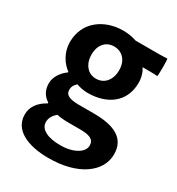

<svg xmlns="http://www.w3.org/2000/svg" viewBox="-192 -696 980 1061"><g transform="rotate(30 298.5 -165.5)"><path d="M499 186C552 150 581 101 581 44C581 -54 507 -96 372 -96H276C211 -96 188 -112 188 -141C188 -165 198 -177 212 -190C237 -181 263 -177 284 -177C405 -177 501 -240 501 -367C501 -402 490 -433 476 -452H524C541 -452 560 -451 571 -450C575 -452 575 -560 571 -562C555 -561 539 -560 521 -560H470H370C346 -568 317 -574 284 -574C166 -574 59 -503 59 -372C59 -306 95 -253 134 -225V-221C100 -197 72 -158 72 -117C72 -70 93 -41 123 -22V-17C70 12 43 52 43 99C43 198 144 243 276 243C370 243 446 222 499 186ZM223 -295C207 -313 197 -339 197 -372C197 -437 235 -473 284 -473C334 -473 373 -437 373 -372C373 -339 363 -313 347 -295C331 -277 309 -268 284 -268C260 -268 238 -277 223 -295ZM201 130C178 118 165 100 165 77C165 53 176 31 201 11C222 16 245 18 278 18H347C407 18 440 29 440 69C440 91 426 111 401 125C376 140 341 149 298 149C258 149 224 143 201 130Z"/></g></svg>

Font: GenSekiGothic2 TW B
Style: Regular
Weight: 700
Version: Version 2.100;PS 2.1;hotconv 16.6.51;makeotf.lib2.5.65220 DE